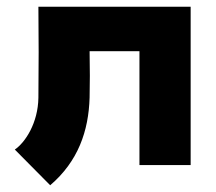

<svg xmlns="http://www.w3.org/2000/svg" viewBox="-20 -490 640 570"><path d="M246 -338H394V0H546V-470H94C95 -380 95 -290 94 -200C93 -125 55 -67 24 -46L129 60C212 -11 243 -101 246 -200C247 -236 247 -292 246 -338Z"/></svg>

Font: Kreadon Extra Bold
Style: Regular
Weight: 800
Designer: kohakuno
Foundry: StudioGnu
Version: Version 1.000;Glyphs 3.1.2 (3151)